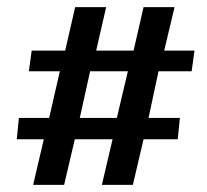

<svg xmlns="http://www.w3.org/2000/svg" viewBox="-20 -519 580 539"><path d="M103 -128H27L33 -188H118L148 -319H61L69 -377H163L191 -499H278L250 -377H355L383 -499H470L441 -377H526L518 -319H425L397 -188H485L479 -128H383L353 0H266L296 -128H190L160 0H73ZM308 -188 339 -319H233L204 -188Z"/></svg>

Font: Yrsa SemiBold
Style: Italic
Weight: 600
Italic angle: -7.10001°
Version: Version 2.004